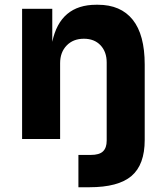

<svg xmlns="http://www.w3.org/2000/svg" viewBox="-20 -585 692 808"><path d="M310 67H362Q398 67 413.5 52Q429 37 429 7V-322Q429 -367 403 -394.5Q377 -422 333 -422Q288 -422 260.5 -393.5Q233 -365 233 -319V0H73V-548H200V-409Q233 -565 385 -565H392Q488 -565 538.5 -502Q589 -439 589 -313V4Q589 108 533.5 155.5Q478 203 356 203H310Z"/></svg>

Font: Sora-SIA
Style: Bold
Weight: 700
Designer: Jonathan Barnbrook, Julián Moncada
Foundry: Barnbrook Fonts
Version: Version 2.000